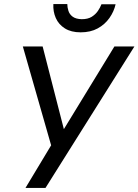

<svg xmlns="http://www.w3.org/2000/svg" viewBox="-20 -930 685 950"><path d="M244 -910H313Q313 -894 318.5 -876.5Q324 -859 339.5 -847.5Q355 -836 384 -835Q415 -835 434 -847Q453 -859 464.5 -876Q476 -893 482 -909H552Q544 -873 521.5 -841Q499 -809 463.5 -789.5Q428 -770 379 -770Q332 -770 301 -789.5Q270 -809 256 -841Q242 -873 244 -910ZM645 -700 205 0H106L233 -211L93 -700H191L296 -291L546 -700Z"/></svg>

Font: Von Book
Style: Italic
Weight: 400
Version: Version 4.000; ttfautohint (v1.8.4.7-5d5b)